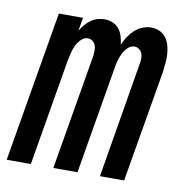

<svg xmlns="http://www.w3.org/2000/svg" viewBox="-80 -602 646 665"><g transform="rotate(10 243.0 -269.0)"><path d="M-14 0 76 -530H161L153 -483Q160 -495 168.5 -505Q177 -515 188 -523Q199 -531 211.5 -534.5Q224 -538 236 -538Q236 -538 236 -538Q236 -538 236 -538Q252 -538 265.5 -532Q279 -526 287.5 -515Q296 -504 300 -490Q304 -476 306 -461Q312 -476 321 -489.5Q330 -503 342 -514.5Q354 -526 369.5 -532Q385 -538 400 -538Q400 -538 400 -538Q400 -538 400 -538Q416 -538 430 -531.5Q444 -525 452.5 -513Q461 -501 465 -486.5Q469 -472 470 -456.5Q471 -441 469.5 -425Q468 -409 466 -393L399 0H314L382 -407Q384 -417 384 -426.5Q384 -436 381 -444Q378 -452 370.5 -457.5Q363 -463 354 -463Q341 -463 330.5 -452.5Q320 -442 314 -429.5Q308 -417 304.5 -404Q301 -391 299 -378L235 0H150L219 -407Q220 -417 220 -426.5Q220 -436 217 -444Q214 -452 206.5 -457.5Q199 -463 190 -463Q177 -463 166.5 -452.5Q156 -442 150 -429.5Q144 -417 141 -404Q138 -391 135 -378L71 0Z"/></g></svg>

Font: iosevka_custom_sans_ss08 Md
Style: Italic
Weight: 500
Italic angle: -10°
Designer: Belleve Invis
Foundry: Belleve Invis
Version: Version 10.3.0; ttfautohint (v1.8.3)